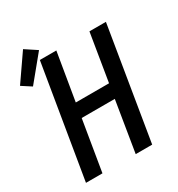

<svg xmlns="http://www.w3.org/2000/svg" viewBox="-217 -963 1011 1090"><g transform="rotate(-30 289.0 -418.0)"><path d="M27 0 149 -735H257L205 -424H423L474 -735H582L461 0H353L407 -331H190L135 0ZM40 -624 -22 -664 97 -836 173 -786Z"/></g></svg>

Font: Iosevka SS04 Semibold Extended
Style: Italic
Weight: 600
Width: 7
Italic angle: -9°
Monospace: yes
Designer: Belleve Invis
Foundry: Belleve Invis
Version: Version 19.0.0; ttfautohint (v1.8.4)